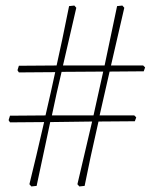

<svg xmlns="http://www.w3.org/2000/svg" viewBox="-20 -632 543 692"><path d="M93 40 86 32Q93 5 111 -71.5Q129 -148 139 -192L16 -191L11 -199L16 -215L144 -216Q165 -306 179 -372L48 -371L43 -379L48 -395L184 -396Q202 -475 229 -610L248 -612L255 -604Q247 -569 207 -396H357Q394 -572 402 -610L421 -612L428 -604Q420 -569 380 -396H496L503 -389L498 -375L375 -374Q369 -348 339 -216H464L471 -209L466 -195L335 -194Q303 -54 285 38L266 40L259 32Q264 12 282.5 -68Q301 -148 312 -194L161 -192Q153 -154 144 -112Q135 -70 125.5 -25.5Q116 19 112 38ZM202 -373Q184 -298 167 -216H317Q341 -322 352 -374Z"/></svg>

Font: Albura ExtraLight
Style: Italic
Weight: 156
Italic angle: -7°
Designer: Mercedes Jáuregui
Foundry: Omnibus-Type Team
Version: Version 1.000